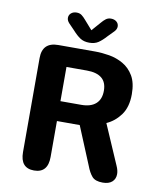

<svg xmlns="http://www.w3.org/2000/svg" viewBox="-88 -863 795 942"><g transform="rotate(10 309.5 -392.0)"><path d="M214.5 -520V-349.5H318.5Q365.5 -349.5 390.5 -371.8Q415.5 -394 415.5 -436.5Q415.5 -479 390.2 -499.5Q365 -520 316.5 -520ZM77 -71.5V-540Q77 -619 156.5 -619H340.5Q373.5 -619 410.5 -612.8Q447.5 -606.5 480 -588Q512.5 -569.5 533 -535Q553.5 -500.5 553.5 -443.5Q553.5 -379.5 524.8 -340.2Q496 -301 455 -283L540.5 -85.5Q545.5 -74.5 548 -64.5Q550.5 -54.5 550.5 -45.5Q550.5 -21 534.2 -6.5Q518 8 487.5 8Q450.5 8 434.5 -10.2Q418.5 -28.5 406 -62L328 -250.5H214.5V-71.5Q214.5 8 145.5 8Q77 8 77 -71.5ZM416 -733 387 -703.5Q366.5 -680.5 348.5 -668.5Q330.5 -656.5 303.5 -656.5Q276.5 -656.5 258.2 -668.5Q240 -680.5 219.5 -703.5L191 -733Q179.5 -745.5 179.5 -758.5Q179.5 -773 190.2 -782.2Q201 -791.5 218 -791.5Q233 -791.5 243.2 -783.8Q253.5 -776 264 -763.5L303.5 -718.5L343 -763.5Q352.5 -775 363.2 -783.2Q374 -791.5 388.5 -791.5Q406 -791.5 416.8 -782.2Q427.5 -773 427.5 -758.5Q427.5 -753 425 -746.5Q422.5 -740 416 -733Z"/></g></svg>

Font: Sono ExtraLight Monospace SemiBold
Style: Regular
Weight: 600
Version: Version 2.112